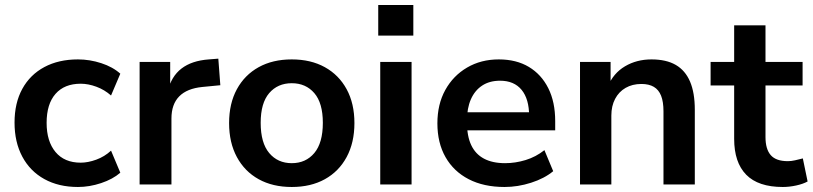

<svg xmlns="http://www.w3.org/2000/svg" viewBox="-20 -736 3242 766"><path d="M291 10Q214 10 157 -21.5Q100 -53 69 -111Q38 -169 38 -247Q38 -325 69 -381.5Q100 -438 157 -468.5Q214 -499 291 -499Q338 -499 384 -484Q430 -469 460 -442L423 -355Q397 -378 364.5 -390Q332 -402 302 -402Q237 -402 201.5 -361.5Q166 -321 166 -246Q166 -172 201.5 -129.5Q237 -87 302 -87Q331 -87 364 -99Q397 -111 423 -135L460 -47Q430 -21 383.5 -5.5Q337 10 291 10Z M537 0V-489H659V-371H649Q663 -431 704 -462.5Q745 -494 813 -499L851 -502L859 -396L787 -389Q726 -383 695 -351.5Q664 -320 664 -263V0Z M1144 10Q1068 10 1012 -21Q956 -52 925 -109.5Q894 -167 894 -245Q894 -323 925 -380Q956 -437 1012 -468Q1068 -499 1144 -499Q1220 -499 1276 -468Q1332 -437 1363 -380Q1394 -323 1394 -245Q1394 -167 1363 -109.5Q1332 -52 1276 -21Q1220 10 1144 10ZM1144 -85Q1200 -85 1234 -125.5Q1268 -166 1268 -246Q1268 -325 1234 -364.5Q1200 -404 1144 -404Q1088 -404 1054 -364.5Q1020 -325 1020 -246Q1020 -166 1054 -125.5Q1088 -85 1144 -85Z M1489 -594V-716H1629V-594ZM1497 0V-489H1622V0Z M1993 10Q1910 10 1850 -21Q1790 -52 1757.5 -109Q1725 -166 1725 -244Q1725 -320 1756.5 -377Q1788 -434 1843.5 -466.5Q1899 -499 1970 -499Q2040 -499 2090 -469Q2140 -439 2167.5 -384Q2195 -329 2195 -253V-216H1826V-288H2107L2091 -273Q2091 -341 2061 -377.5Q2031 -414 1975 -414Q1933 -414 1903.5 -394.5Q1874 -375 1858.5 -339.5Q1843 -304 1843 -255V-248Q1843 -193 1860 -157Q1877 -121 1911 -103Q1945 -85 1995 -85Q2036 -85 2077 -97.5Q2118 -110 2152 -137L2187 -53Q2152 -24 2099 -7Q2046 10 1993 10Z M2294 0V-489H2416V-391H2405Q2427 -444 2473.5 -471.5Q2520 -499 2579 -499Q2638 -499 2676 -477Q2714 -455 2733 -410.5Q2752 -366 2752 -298V0H2627V-292Q2627 -330 2617.5 -354Q2608 -378 2588.5 -389.5Q2569 -401 2539 -401Q2503 -401 2476 -385.5Q2449 -370 2434 -341.5Q2419 -313 2419 -275V0Z M3103 10Q3005 10 2957 -39Q2909 -88 2909 -182V-395H2815V-489H2909V-635H3034V-489H3182V-395H3034V-189Q3034 -141 3055 -117Q3076 -93 3123 -93Q3137 -93 3152 -96.5Q3167 -100 3183 -104L3202 -12Q3184 -2 3156.5 4Q3129 10 3103 10Z"/></svg>

Font: Nunito Sans 12pt ExtraLight 12pt
Style: Bold
Weight: 700
Version: Version 3.101;gftools[0.9.27]